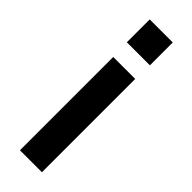

<svg xmlns="http://www.w3.org/2000/svg" viewBox="-244 -733 748 748"><g transform="rotate(45 130.0 -359.0)"><path d="M191 -514V0H70V-514ZM67 -718H194V-592H67Z"/></g></svg>

Font: 42dot Sans
Style: Bold
Weight: 700
Designer: 42dot
Version: Version 1.000